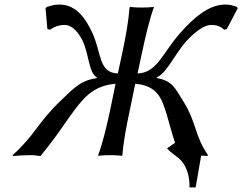

<svg xmlns="http://www.w3.org/2000/svg" viewBox="-20 -678 1059 839"><path d="M285 -169C341 -246 382 -303 485 -312L462 -200C446 -125 429 -54 409 0V3C409 3 427 0 462 0C496 0 512 3 512 3L515 0C519 -57 532 -125 548 -200L571 -312C671 -303 688 -246 711 -169C722 -132 730 -98 745 -54L710 -30C730 -5 765 10 782 37C805 72 809 116 808 141H835L859 2C870 2 880 3 885 4L889 0C828 -89 841 -140 780 -237C743 -297 731 -325 665 -337V-340C711 -360 743 -443 798 -502C842 -550 880 -569 902 -569C929 -569 944 -562 960 -548L971 -551L1019 -642L1015 -648C991 -655 989 -658 963 -658C889 -658 819 -593 765 -531C689 -444 666 -360 581 -357L600 -445C616 -520 633 -592 652 -645V-648C652 -648 634 -645 599 -645C565 -645 549 -648 549 -648L546 -645C542 -588 530 -520 514 -445L495 -357C411 -360 424 -444 385 -531C357 -593 315 -658 241 -658C215 -658 211 -655 185 -648L179 -642L187 -551L198 -548C220 -562 237 -569 264 -569C286 -569 316 -550 340 -502C369 -443 367 -360 403 -340V-337C331 -325 307 -297 244 -237C143 -140 134 -89 35 0L37 4C51 2 88 0 111 0C136 0 136 2 157 4C220 -73 248 -117 285 -169Z"/></svg>

Font: Libertinus Sans
Style: Italic
Weight: 400
Italic angle: -12°
Designer: Philipp H. Poll, Khaled Hosny
Foundry: Caleb Maclennan
Version: Version 7.050;RELEASE